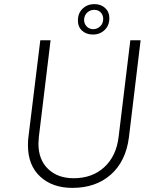

<svg xmlns="http://www.w3.org/2000/svg" viewBox="-20 -906 757 934"><path d="M169 -240Q167 -216 167 -207Q167 -129 214 -84Q261 -39 338 -39Q429 -39 487.5 -93Q546 -147 557 -240L614 -710H664L607 -237Q592 -121 519 -56.5Q446 8 332 8Q235 8 175.5 -47Q116 -102 116 -199Q116 -224 118 -237L176 -710H226ZM359 -806Q359 -842 382 -864Q405 -886 439 -886Q471 -886 491.5 -867Q512 -848 512 -818Q512 -782 489 -760Q466 -738 432 -738Q400 -738 379.5 -756.5Q359 -775 359 -806ZM389 -810Q389 -791 401 -778Q413 -765 432 -764Q453 -764 467.5 -778Q482 -792 482 -814Q482 -833 470 -845.5Q458 -858 440 -858Q420 -859 405 -845.5Q390 -832 389 -810Z"/></svg>

Font: Josefin Sans Light
Style: Italic
Weight: 300
Italic angle: -7°
Designer: Santiago Orozco
Foundry: Typemade
Version: Version 2.000